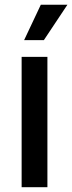

<svg xmlns="http://www.w3.org/2000/svg" viewBox="-20 -777 300 797"><path d="M69.8 0V-541H176.8V0ZM80.1 -610.4 149.4 -757.3H259.8L162.1 -610.4Z"/></svg>

Font: Inter 17pt Medium
Style: Regular
Weight: 500
Version: Version 4.001;git-66647c0bb